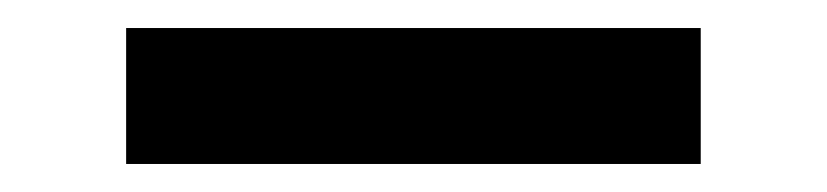

<svg xmlns="http://www.w3.org/2000/svg" viewBox="-20 -20 590 137"><path d="M70 97V0H480V97Z"/></svg>

Font: Lode Term
Style: Bold
Weight: 700
Monospace: yes
Designer: Belleve Invis
Foundry: Belleve Invis
Version: Version 29.2.0